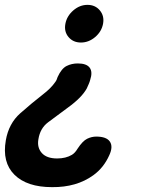

<svg xmlns="http://www.w3.org/2000/svg" viewBox="-41 -581 661 790"><path d="M409 57Q386 109 343 140Q274 190 173 189Q70 189 18.5 138Q-33 87 -17 -4Q-5 -73 42.5 -115Q90 -157 135 -192Q169 -218 186 -243Q190 -248 192 -253Q194 -258 196 -264Q212 -299 233 -309.5Q254 -320 279 -320Q315 -320 328 -302.5Q341 -285 330 -252Q328 -244 324 -235L316 -217Q295 -179 238 -138Q189 -102 156.5 -77.5Q124 -53 117 -8Q111 26 131 48.5Q151 71 194 71Q230 71 255 56Q268 48 278 31Q299 -1 317.5 -10Q336 -19 355 -19Q397 -19 411 1.5Q425 22 409 57ZM383 -483Q377 -451 350.5 -428.5Q324 -406 292 -406Q260 -406 241 -428.5Q222 -451 228 -483Q234 -515 260.5 -538Q287 -561 319 -561Q351 -561 370 -538Q389 -515 383 -483Z"/></svg>

Font: Maple Mono
Style: Bold Italic
Weight: 700
Italic angle: -10°
Monospace: yes
Designer: subframe7536
Version: Version 7.000